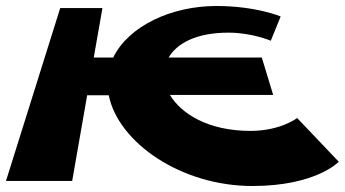

<svg xmlns="http://www.w3.org/2000/svg" viewBox="-27 -604 1151 641"><path d="M809 -167C667 -167 578 -225 541 -286V-287H885L847 -412H536C563 -458 626 -495 736 -495C814 -495 877 -468 877 -468L910 -549C910 -549 828 -584 695 -584C545 -584 402 -517 351 -412H286L315 -577H174L-7 0H214L264 -286H336C368 -128 577 17 816 17C1028 17 1104 -64 1104 -64L965 -210C965 -210 910 -167 809 -167Z"/></svg>

Font: Hussar Milosc
Style: Bold
Weight: 700
Foundry: Cannot Into Space Fonts
Version: Version 1.02